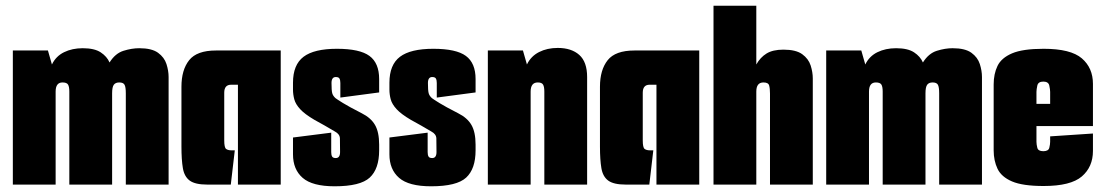

<svg xmlns="http://www.w3.org/2000/svg" viewBox="-20 -647 3870 673"><path d="M25 0V-470H148L162 -421Q176 -450 204.5 -464Q233 -478 270 -478Q311 -478 333 -463.5Q355 -449 364 -428Q384 -460 413 -469Q442 -478 468 -478Q512 -478 534 -462Q556 -446 563.5 -422.5Q571 -399 571 -377V0H421V-320Q421 -342 416.5 -350Q412 -358 398 -358Q385 -358 379 -350Q373 -342 373 -320V0H223V-326Q223 -343 218.5 -350.5Q214 -358 199 -358Q175 -358 175 -326V0Z M706 0Q664 0 645 -14Q626 -28 621 -57.5Q616 -87 616 -133V-343Q616 -402 643 -436Q670 -470 737 -470H964V0H814V-350H790Q766 -350 766 -322V-155Q766 -130 772.5 -125Q779 -120 792 -120H803L789 0Z M1153 6Q1075 6 1041 -23.5Q1007 -53 1007 -106V-165L1141 -182V-114Q1141 -104 1144 -98.5Q1147 -93 1157 -93Q1172 -93 1172 -114Q1172 -147 1171.5 -162Q1171 -177 1154 -186Q1136 -197 1118 -207Q1100 -217 1082 -227Q1048 -247 1032 -264.5Q1016 -282 1011.5 -299Q1007 -316 1007 -333V-357Q1007 -420 1044 -448Q1081 -476 1161 -476Q1241 -476 1275 -451Q1309 -426 1309 -370V-323L1173 -305V-356Q1173 -366 1170 -371.5Q1167 -377 1157 -377Q1142 -377 1142 -356Q1142 -330 1144.5 -320.5Q1147 -311 1156 -303Q1161 -299 1182 -286Q1203 -273 1248 -250Q1280 -234 1294.5 -209Q1309 -184 1309 -140V-120Q1309 -55 1276 -24.5Q1243 6 1153 6Z M1491 6Q1413 6 1379 -23.5Q1345 -53 1345 -106V-165L1479 -182V-114Q1479 -104 1482 -98.5Q1485 -93 1495 -93Q1510 -93 1510 -114Q1510 -147 1509.5 -162Q1509 -177 1492 -186Q1474 -197 1456 -207Q1438 -217 1420 -227Q1386 -247 1370 -264.5Q1354 -282 1349.5 -299Q1345 -316 1345 -333V-357Q1345 -420 1382 -448Q1419 -476 1499 -476Q1579 -476 1613 -451Q1647 -426 1647 -370V-323L1511 -305V-356Q1511 -366 1508 -371.5Q1505 -377 1495 -377Q1480 -377 1480 -356Q1480 -330 1482.5 -320.5Q1485 -311 1494 -303Q1499 -299 1520 -286Q1541 -273 1586 -250Q1618 -234 1632.5 -209Q1647 -184 1647 -140V-120Q1647 -55 1614 -24.5Q1581 6 1491 6Z M1690 -470H1813L1827 -421Q1841 -450 1869.5 -464.5Q1898 -479 1935 -479Q1983 -479 2010.5 -454.5Q2038 -430 2038 -377V0H1888V-326Q1888 -343 1883.5 -350.5Q1879 -358 1865 -358Q1840 -358 1840 -326V0H1690Z M2173 0Q2131 0 2112 -14Q2093 -28 2088 -57.5Q2083 -87 2083 -133V-343Q2083 -402 2110 -436Q2137 -470 2204 -470H2431V0H2281V-350H2257Q2233 -350 2233 -322V-155Q2233 -130 2239.5 -125Q2246 -120 2259 -120H2270L2256 0Z M2481 -627H2631V-421Q2645 -446 2667 -459.5Q2689 -473 2726 -473Q2770 -473 2792 -457Q2814 -441 2821.5 -417.5Q2829 -394 2829 -372V0H2679V-319Q2679 -337 2676 -347.5Q2673 -358 2656 -358Q2631 -358 2631 -326V0H2481Z M2876 0V-470H2999L3013 -421Q3027 -450 3055.5 -464Q3084 -478 3121 -478Q3162 -478 3184 -463.5Q3206 -449 3215 -428Q3235 -460 3264 -469Q3293 -478 3319 -478Q3363 -478 3385 -462Q3407 -446 3414.5 -422.5Q3422 -399 3422 -377V0H3272V-320Q3272 -342 3267.5 -350Q3263 -358 3249 -358Q3236 -358 3230 -350Q3224 -342 3224 -320V0H3074V-326Q3074 -343 3069.5 -350.5Q3065 -358 3050 -358Q3026 -358 3026 -326V0Z M3638 5Q3565 5 3527.5 -11Q3490 -27 3476.5 -55.5Q3463 -84 3463 -120V-351Q3463 -388 3476.5 -416Q3490 -444 3527.5 -460Q3565 -476 3638 -476Q3733 -476 3772 -442.5Q3811 -409 3811 -353V-205H3613V-150Q3613 -141 3616 -129Q3619 -117 3637 -117Q3655 -117 3658 -129Q3661 -141 3661 -150V-169L3811 -179V-118Q3811 -62 3772 -28.5Q3733 5 3638 5ZM3613 -325V-283H3661V-325Q3661 -333 3658 -347Q3655 -361 3637 -361Q3619 -361 3616 -347Q3613 -333 3613 -325Z"/></svg>

Font: Smooch Sans Black
Style: Regular
Weight: 900
Designer: Robert E. Leuschke
Foundry: Robert E. Leuschke
Version: Version 1.010; ttfautohint (v1.8.3)